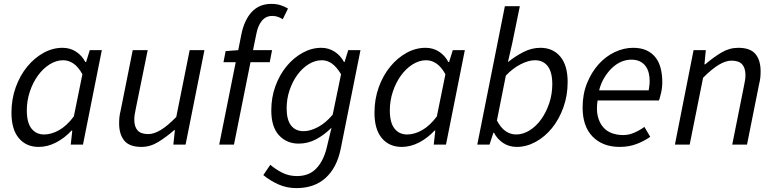

<svg xmlns="http://www.w3.org/2000/svg" viewBox="-20 -744 3987 988"><path d="M179 12Q115 12 77 -33Q39 -78 39 -164Q39 -234 61 -295Q83 -356 120 -401Q157 -446 204 -472Q251 -498 302 -498Q341 -498 371.5 -478Q402 -458 419 -425H423L442 -486H504L407 0H344L352 -72H348Q313 -34 269 -11Q225 12 179 12ZM207 -52Q245 -52 284.5 -74.5Q324 -97 360 -145L404 -362Q383 -400 358 -417Q333 -434 305 -434Q269 -434 235 -412.5Q201 -391 175 -355Q149 -319 133.5 -272.5Q118 -226 118 -176Q118 -113 142 -82.5Q166 -52 207 -52Z M1032 -486 935 0H872L880 -74H876Q836 -39 794.5 -13.5Q753 12 708 12Q646 12 619.5 -20.5Q593 -53 593 -109Q593 -126 594.5 -141Q596 -156 601 -176L663 -486H740L679 -186Q675 -166 673 -154Q671 -142 671 -129Q671 -92 688 -73Q705 -54 743 -54Q772 -54 807 -75Q842 -96 887 -142L956 -486Z M1130 -424 1141 -481 1206 -486 1222 -567Q1237 -641 1275.5 -682.5Q1314 -724 1376 -724Q1402 -724 1423 -717.5Q1444 -711 1462 -700L1435 -645Q1424 -652 1411 -657Q1398 -662 1381 -662Q1348 -662 1327.5 -637Q1307 -612 1299 -569L1282 -486H1380L1368 -424H1269L1184 0H1108L1193 -424Z M1505 224Q1456 224 1413 205Q1370 186 1335 157L1371 104Q1399 128 1433 145Q1467 162 1508 162Q1571 162 1608 122.5Q1645 83 1661 17L1686 -87Q1648 -49 1606 -27Q1564 -5 1517 -5Q1455 -5 1415.5 -48Q1376 -91 1376 -176Q1376 -243 1397.5 -301.5Q1419 -360 1455 -403.5Q1491 -447 1537.5 -472.5Q1584 -498 1633 -498Q1671 -498 1702 -478Q1733 -458 1750 -425H1753L1772 -486H1835L1733 23Q1713 120 1655 172Q1597 224 1505 224ZM1542 -69Q1577 -69 1617 -90.5Q1657 -112 1692 -154L1735 -362Q1712 -400 1688 -417Q1664 -434 1636 -434Q1601 -434 1568 -413.5Q1535 -393 1510 -358.5Q1485 -324 1470 -279.5Q1455 -235 1455 -187Q1455 -127 1478 -98Q1501 -69 1542 -69Z M2047 12Q1983 12 1945 -33Q1907 -78 1907 -164Q1907 -234 1929 -295Q1951 -356 1988 -401Q2025 -446 2072 -472Q2119 -498 2170 -498Q2209 -498 2239.5 -478Q2270 -458 2287 -425H2291L2310 -486H2372L2275 0H2212L2220 -72H2216Q2181 -34 2137 -11Q2093 12 2047 12ZM2075 -52Q2113 -52 2152.5 -74.5Q2192 -97 2228 -145L2272 -362Q2251 -400 2226 -417Q2201 -434 2173 -434Q2137 -434 2103 -412.5Q2069 -391 2043 -355Q2017 -319 2001.5 -272.5Q1986 -226 1986 -176Q1986 -113 2010 -82.5Q2034 -52 2075 -52Z M2499 0H2436L2578 -712H2655L2616 -522L2594 -426H2596Q2632 -455 2674 -476.5Q2716 -498 2761 -498Q2825 -498 2863 -453Q2901 -408 2901 -322Q2901 -252 2879 -191Q2857 -130 2820.5 -85Q2784 -40 2736.5 -14Q2689 12 2639 12Q2600 12 2569.5 -8Q2539 -28 2522 -61H2519ZM2733 -434Q2699 -434 2658.5 -413Q2618 -392 2583 -355L2537 -124Q2557 -86 2582 -69Q2607 -52 2636 -52Q2672 -52 2706 -73.5Q2740 -95 2765.5 -131Q2791 -167 2806.5 -213.5Q2822 -260 2822 -311Q2822 -373 2798.5 -403.5Q2775 -434 2733 -434Z M2978 -191Q2978 -260 3001 -316.5Q3024 -373 3060.5 -413.5Q3097 -454 3143.5 -476Q3190 -498 3238 -498Q3279 -498 3307.5 -484.5Q3336 -471 3354 -447.5Q3372 -424 3380 -391.5Q3388 -359 3388 -322Q3388 -293 3382 -267Q3376 -241 3371 -227H3055Q3048 -180 3056 -146.5Q3064 -113 3082.5 -91Q3101 -69 3128 -59Q3155 -49 3187 -49Q3216 -49 3244.5 -61.5Q3273 -74 3296 -91L3326 -40Q3297 -19 3257 -3.5Q3217 12 3169 12Q3082 12 3030 -40.5Q2978 -93 2978 -191ZM3063 -279H3318Q3320 -291 3321.5 -303Q3323 -315 3323 -329Q3323 -350 3318 -369.5Q3313 -389 3302 -404Q3291 -419 3273 -428Q3255 -437 3229 -437Q3202 -437 3176.5 -426Q3151 -415 3129 -394Q3107 -373 3089.5 -344Q3072 -315 3063 -279Z M3453 0 3549 -486H3612L3605 -413H3609Q3651 -449 3692 -473.5Q3733 -498 3779 -498Q3841 -498 3867.5 -466Q3894 -434 3894 -377Q3894 -360 3892.5 -345Q3891 -330 3886 -310L3824 0H3748L3808 -300Q3812 -320 3814 -332Q3816 -344 3816 -357Q3816 -394 3799 -413Q3782 -432 3744 -432Q3715 -432 3679.5 -411Q3644 -390 3598 -344L3529 0Z"/></svg>

Font: TypoPRO Source Sans Pro
Style: Italic
Weight: 400
Italic angle: -11°
Designer: Paul D. Hunt
Foundry: Adobe Systems Incorporated
Version: Version 1.075;PS 2.000;hotconv 1.0.86;makeotf.lib2.5.63406